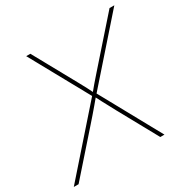

<svg xmlns="http://www.w3.org/2000/svg" viewBox="-180 -874 997 1019"><g transform="rotate(-30 319.0 -364.0)"><path d="M-15.1 0 317.4 -377.4 314.9 -361.8 113.3 -727.5H138.7L264.2 -500Q275.4 -480 286.1 -460.2Q296.9 -440.4 307.6 -420.2Q318.4 -399.9 328.6 -378.4H318.4Q335.9 -399.9 353.3 -420.2Q370.6 -440.4 388.2 -460.2Q405.8 -480 423.3 -500L624 -727.5H653.3L330.1 -360.8L333 -377.4L540.5 0H515.1L381.8 -242.2Q371.6 -261.7 361.1 -281Q350.6 -300.3 340.1 -320.1Q329.6 -339.8 319.3 -360.4H329.1Q312 -339.8 295.4 -320.1Q278.8 -300.3 262 -281Q245.1 -261.7 228 -242.2L14.2 0Z"/></g></svg>

Font: Inter 16pt Thin
Style: Italic
Weight: 250
Italic angle: -9.3988°
Version: Version 4.001;git-66647c0bb